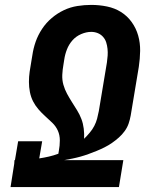

<svg xmlns="http://www.w3.org/2000/svg" viewBox="-20 -763 640 783"><path d="M23 0 38 -95 39 -110H41L54 -187H152L140 -117Q160 -120 179.5 -124.5Q199 -129 218 -136L220 -148Q224 -169 224 -190.5Q224 -212 216 -230Q208 -248 193.5 -262Q179 -276 164.5 -289Q150 -302 137 -317Q124 -332 115 -349.5Q106 -367 102 -387.5Q98 -408 98 -429Q98 -450 101 -471Q104 -492 108 -514L112 -538Q116 -566 125.5 -593Q135 -620 151.5 -645Q168 -670 191 -689.5Q214 -709 240.5 -721.5Q267 -734 295.5 -738.5Q324 -743 352 -743Q385 -743 416.5 -736.5Q448 -730 473.5 -714Q499 -698 517 -673Q535 -648 543.5 -618Q552 -588 551.5 -555.5Q551 -523 546 -490L513 -292Q510 -275 504.5 -259Q499 -243 488.5 -228.5Q478 -214 464.5 -202Q451 -190 436.5 -180Q422 -170 406 -162Q390 -154 374 -147.5Q358 -141 341.5 -135Q325 -129 309 -124.5Q293 -120 276 -116.5Q259 -113 242 -110H483L465 0ZM323 -197Q335 -209 346 -222Q357 -235 364.5 -249.5Q372 -264 376 -279Q380 -294 383 -310L416 -508Q418 -522 419 -536Q420 -550 418.5 -564Q417 -578 413 -590.5Q409 -603 400 -613Q391 -623 378.5 -628Q366 -633 352 -633Q332 -633 311 -624Q290 -615 275.5 -598.5Q261 -582 253 -561.5Q245 -541 242 -520L112 -538L242 -520L239 -501Q235 -479 234 -458Q233 -437 238.5 -417.5Q244 -398 253.5 -380.5Q263 -363 273.5 -346.5Q284 -330 294.5 -313Q305 -296 312 -277.5Q319 -259 321.5 -238.5Q324 -218 323 -197Z"/></svg>

Font: Iosevka XBd Ex Obl
Style: Regular
Weight: 800
Width: 7
Italic angle: -9°
Monospace: yes
Designer: Belleve Invis
Foundry: Belleve Invis
Version: Version 32.5.0; ttfautohint (v1.8.4)